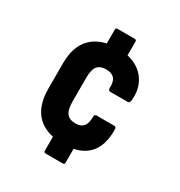

<svg xmlns="http://www.w3.org/2000/svg" viewBox="-160 -743 836 891"><g transform="rotate(30 258.0 -297.0)"><path d="M203 -536V-622Q203 -631 213 -631H304Q314 -631 314 -622V-535ZM213 37Q203 37 203 28V-57H314V28Q314 37 304 37ZM261 -42Q169 -42 121 -89.5Q73 -137 73 -231V-367Q73 -458 121.5 -505.5Q170 -553 261 -553Q319 -553 359.5 -531Q400 -509 420 -469.5Q440 -430 435 -379Q434 -361 423 -361H330Q318 -361 318 -375Q320 -410 305.5 -426Q291 -442 262 -442Q230 -442 215 -424Q200 -406 200 -361V-236Q200 -191 215 -172Q230 -153 262 -153Q291 -153 304.5 -169.5Q318 -186 318 -220Q318 -234 329 -234H423Q435 -234 435 -221Q437 -134 393.5 -88Q350 -42 261 -42Z"/></g></svg>

Font: Sofia Sans Condensed ExtraBold
Style: Regular
Weight: 800
Designer: Botio Nikoltchev, Ani Petrova
Foundry: lettersoup
Version: Version 4.101